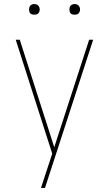

<svg xmlns="http://www.w3.org/2000/svg" viewBox="-20 -932 540 952"><path d="M183 0Q189 -17 194.5 -34.5Q200 -52 206 -70L239 -170L58 -735H78L249 -202L422 -735H442L203 0ZM350 -859Q345 -859 339.5 -860.5Q334 -862 330.5 -865.5Q327 -869 325.5 -874.5Q324 -880 324 -885Q324 -890 325.5 -895.5Q327 -901 330.5 -904.5Q334 -908 339.5 -910Q345 -912 350 -912Q355 -912 360.5 -910Q366 -908 369.5 -904.5Q373 -901 375 -895.5Q377 -890 377 -885Q377 -880 375 -874.5Q373 -869 369.5 -865.5Q366 -862 360.5 -860.5Q355 -859 350 -859ZM150 -859Q145 -859 139.5 -860.5Q134 -862 130.5 -865.5Q127 -869 125.5 -874.5Q124 -880 124 -885Q124 -890 125.5 -895.5Q127 -901 130.5 -904.5Q134 -908 139.5 -910Q145 -912 150 -912Q155 -912 160.5 -910Q166 -908 169.5 -904.5Q173 -901 175 -895.5Q177 -890 177 -885Q177 -880 175 -874.5Q173 -869 169.5 -865.5Q166 -862 160.5 -860.5Q155 -859 150 -859Z"/></svg>

Font: Zed Mono Thin
Style: Regular
Weight: 100
Monospace: yes
Designer: Belleve Invis
Foundry: Belleve Invis
Version: Version 1.0.0; ttfautohint (v1.8.4)